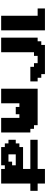

<svg xmlns="http://www.w3.org/2000/svg" viewBox="1230 -1895 790 3290"><g transform="rotate(-90 1625.0 -250.0)"><path d="M125 125H375V0H875V-125H375V-250H750V-312.5H812.5V-375H875V-500H812.5V-562.5H750V-625H437.5V-562.5H375V-625H125V-125H0V0H125ZM625 -375H437.5V-437.5H500V-500H625Z M1125 0H1750V-625H1500V-312.5H1437.5V-375H1312.5V-312.5H1250V-625H1000V-125H1062.5V-62.5H1125Z M2000 125H2500V62.5H2562.5V0H2625V-625H2375V-62.5H2312.5V0H2187.5V-62.5H2125V-125H1875V0H1937.5V62.5H2000Z M2750 125H3125V0H3000V-625H2750Z"/></g></svg>

Font: Faithful 32x
Style: Bold
Weight: 400
Foundry: Faithful Resource Pack
Version: Version 1.0; January 27, 2023